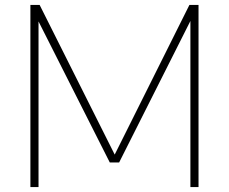

<svg xmlns="http://www.w3.org/2000/svg" viewBox="-20 -760 930 780"><path d="M103.5 0V-740H141L454 -116H438L749.5 -740H786.5V0H753.5V-711.5H772L464 -100H426L117 -711.5H136.5V0Z"/></svg>

Font: Encode Sans SC SemiExpanded Thin
Style: Regular
Weight: 250
Width: 6
Designer: Multiple Designers
Foundry: Impallari Type
Version: Version 3.002